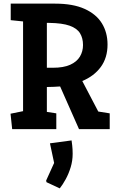

<svg xmlns="http://www.w3.org/2000/svg" viewBox="-20 -711 652 1057"><path d="M47 0 38 -85 107 -99V-593L39 -600V-691H284Q382 -691 446 -662Q510 -633 541 -582.5Q572 -532 572 -466Q572 -393 535 -342.5Q498 -292 433 -265L521 -97L584 -87V0H415L311 -235Q294 -234 275.5 -233Q257 -232 238 -232V-95L290 -87V0ZM238 -338H271Q330 -338 366.5 -354.5Q403 -371 420 -399.5Q437 -428 437 -463Q437 -501 420.5 -528Q404 -555 363.5 -569.5Q323 -584 250 -585H238ZM236 292 234 283 278 186 255 78 374 62Q375 68 377.5 89Q380 110 380 136Q380 174 369 210Q358 246 341.5 276Q325 306 309 326Z"/></svg>

Font: Kreon Light
Style: Bold
Weight: 700
Version: Version 2.002